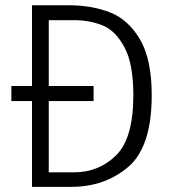

<svg xmlns="http://www.w3.org/2000/svg" viewBox="-20 -725 655 745"><path d="M246.2 -704.6Q337.4 -704.6 408.2 -676.4Q479 -648.2 523.8 -571Q568.7 -493.8 568.7 -355.9Q568.7 -154.9 477.7 -77.4Q386.7 0 256.9 0H104.1V-332.8H24.1V-391.3H104.1V-704.6ZM267.7 -56.4Q363.6 -56.4 430.5 -122.3Q497.4 -188.2 497.4 -355.9Q497.4 -477.4 462.8 -541.8Q428.2 -606.2 378.2 -626.4Q328.2 -646.7 266.2 -646.7H169.2V-391.3H343.1V-332.8H169.2V-56.4Z"/></svg>

Font: Fira Code Fixed Light
Style: Regular
Weight: 300
Monospace: yes
Designer: Carrois Corporate, Edenspiekermann AG, Nikita Prokopov
Foundry: Carrois Corporate, Edenspiekermann AG, Nikita Prokopov
Version: Version 5.002